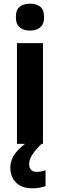

<svg xmlns="http://www.w3.org/2000/svg" viewBox="-20 -780 325 1041"><path d="M143 -760Q177 -760 198 -743.5Q219 -727 219 -687Q219 -648 197.5 -631Q176 -614 143 -614Q109 -614 87.5 -631Q66 -648 66 -687Q66 -727 87 -743.5Q108 -760 143 -760ZM213 -546V0H72V-546ZM138 110Q138 130 149 141Q160 152 178 152Q193 152 205.5 149Q218 146 227 143V229Q213 234 195.5 237.5Q178 241 155 241Q98 241 67 210Q36 179 36 129Q36 86 65.5 48Q95 10 139 -15L205 0Q172 33 155 59Q138 85 138 110Z"/></svg>

Font: Noto Sans Sinhala SemiCondensed
Style: Bold
Weight: 700
Width: 4
Designer: Jelle Bosma - Monotype Design Team
Foundry: Monotype Imaging Inc.
Version: Version 2.006; ttfautohint (v1.8.4.7-5d5b)